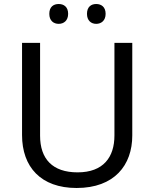

<svg xmlns="http://www.w3.org/2000/svg" viewBox="-20 -928 771 958"><path d="M226 -859C226 -825 247 -809 273 -809C298 -809 320 -825 320 -859C320 -894 298 -908 273 -908C247 -908 226 -894 226 -859ZM414 -859C414 -825 435 -809 460 -809C485 -809 507 -825 507 -859C507 -894 485 -908 460 -908C435 -908 414 -894 414 -859ZM640 -252V-714H551V-252C551 -144 496 -68 367 -68C242 -68 180 -135 180 -251V-714H90V-254C90 -95 184 10 362 10C551 10 640 -104 640 -252Z"/></svg>

Font: Noto Sans Elbasan
Style: Regular
Weight: 400
Designer: Monotype Design Team
Foundry: Monotype Imaging Inc.
Version: Version 2.004